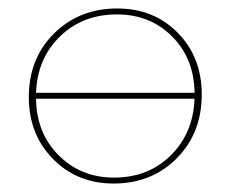

<svg xmlns="http://www.w3.org/2000/svg" viewBox="-20 -430 544 453"><path d="M257 -410Q343 -410 399.5 -352.5Q456 -295 456 -207Q456 -116 397 -56.5Q338 3 248 3Q162 3 105 -55Q48 -113 48 -201Q48 -292 107.5 -351Q167 -410 257 -410ZM256 -396Q175 -396 121.5 -344Q68 -292 65 -211H439Q438 -292 386 -344Q334 -396 256 -396ZM249 -11Q330 -11 383 -63.5Q436 -116 439 -197H65Q66 -116 118.5 -63.5Q171 -11 249 -11Z"/></svg>

Font: EauTest Thin
Style: Italic
Weight: 250
Italic angle: -12°
Designer: Christian Thalmann (Catharsis Fonts)
Version: Version 0.001;PS 000.001;hotconv 1.0.88;makeotf.lib2.5.64775